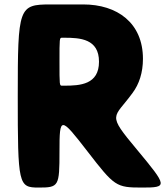

<svg xmlns="http://www.w3.org/2000/svg" viewBox="-20 -845 756 865"><path d="M60 -413C60 -12 63 0 154 0C245 0 248 -5 248 -163C248 -321 252 -321 374 -163C496 -5 503 0 620 0C736 0 735 -5 597 -171C459 -336 492 -309 577 -426C607 -466 624 -518 624 -580C624 -742 508 -825 355 -825H208C64 -825 60 -813 60 -413ZM248 -567C248 -672 248 -675 259 -675H270C341 -675 426 -670 426 -567C426 -464 341 -459 270 -459H259C248 -459 248 -462 248 -567Z"/></svg>

Font: Hussar Print
Style: Bold
Weight: 700
Foundry: Cannot Into Space Fonts
Version: Version 2.00